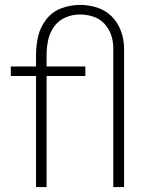

<svg xmlns="http://www.w3.org/2000/svg" viewBox="-20 -763 616 783"><path d="M127 0H170V-453H328V-492H170V-540Q170 -570 176.5 -600Q183 -630 201 -655Q219 -680 247.5 -692Q276 -704 306 -704Q333 -704 359.5 -695.5Q386 -687 405 -667Q424 -647 433 -621Q442 -595 442 -567V0H486V-570Q485 -605 472.5 -638.5Q460 -672 434.5 -697Q409 -722 375 -732.5Q341 -743 306 -743Q268 -743 231 -729.5Q194 -716 169.5 -685Q145 -654 136 -616.5Q127 -579 127 -540V-492H24V-453H127Z"/></svg>

Font: Iosevka Sparkle Extralight
Style: Regular
Weight: 200
Designer: Belleve Invis
Foundry: Belleve Invis
Version: Version 4.5.0; ttfautohint (v1.8.3)